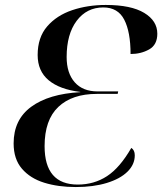

<svg xmlns="http://www.w3.org/2000/svg" viewBox="-20 -744 656 775"><path d="M286 11Q215 11 158.5 -6.5Q102 -24 68.5 -63Q35 -102 35 -165Q35 -261 106 -313Q177 -365 304 -372V-373Q221 -383 176.5 -420Q132 -457 132 -522Q132 -593 170.5 -637.5Q209 -682 271.5 -703Q334 -724 407 -724Q509 -724 562 -692Q615 -660 615 -608Q615 -563 582 -544.5Q549 -526 507 -526Q507 -615 481.5 -664.5Q456 -714 397 -714Q330 -714 289.5 -660Q249 -606 249 -514Q249 -449 281.5 -412Q314 -375 374 -375H457L455 -365H371Q271 -365 215.5 -312.5Q160 -260 160 -154Q160 1 294 1Q360 1 412 -33Q464 -67 510 -147Q524 -138 524 -117Q524 -80 494.5 -51Q465 -22 411 -5.5Q357 11 286 11Z"/></svg>

Font: Noto Serif Display Medium
Style: Italic
Weight: 500
Italic angle: -12°
Designer: Monotype Design Team
Foundry: Monotype Imaging Inc.
Version: Version 2.009